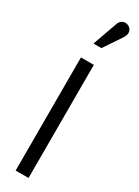

<svg xmlns="http://www.w3.org/2000/svg" viewBox="-192 -718 534 735"><g transform="rotate(30 74.5 -350.0)"><path d="M141 -649Q147 -658 148.5 -666.5Q150 -675 146.5 -683Q143 -691 134 -696Q125 -701 116.5 -700Q108 -699 101 -693Q94 -687 91 -677L53 -570H88ZM38 0H95V-500H38Z"/></g></svg>

Font: Advent Pro
Style: Regular
Weight: 400
Designer: VivaRado, Andreas Kalpakidis
Foundry: VivaRado, Andreas Kalpakidis
Version: Version 3.000